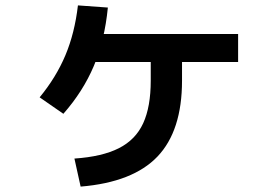

<svg xmlns="http://www.w3.org/2000/svg" viewBox="-20 -648 1040 712"><path d="M256 -60Q359 -67 421 -98.5Q483 -130 511 -191Q539 -252 539 -349V-472H655V-349Q655 -163 564 -67.5Q473 28 279 44ZM127 -287Q188 -361 222.5 -443Q257 -525 269 -628L380 -620Q368 -498 328 -403.5Q288 -309 215 -226ZM280 -418V-522H863V-418Z"/></svg>

Font: M PLUS 2 SemiBold
Style: Regular
Weight: 600
Designer: Coji Morishita
Foundry: UNDERFOREST DESIGN
Version: Version 1.001